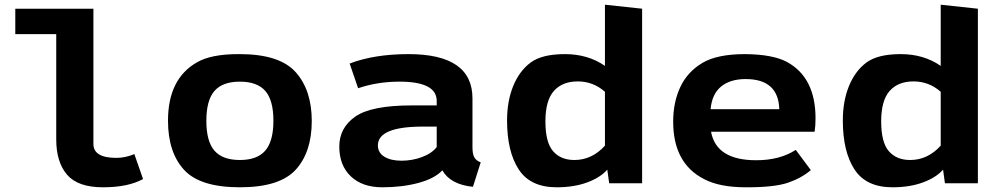

<svg xmlns="http://www.w3.org/2000/svg" viewBox="-20 -779 4254 816"><path d="M45 -634V-742H377V-167Q377 -108 475 -108Q512 -108 551 -124L588 -18Q524 17 417.5 17Q311 17 265 -36.5Q219 -90 219 -187V-634Z M694 -266Q694 -444 817 -514Q877 -549 993 -549Q996 -549 999 -549Q1168 -549 1236.5 -472.5Q1305 -396 1305 -264.5Q1305 -133 1237 -58Q1169 17 999.5 17Q830 17 762 -57.5Q694 -132 694 -266ZM891.5 -392.5Q857 -353 857 -265.5Q857 -178 891.5 -138.5Q926 -99 999.5 -99Q1073 -99 1107.5 -139Q1142 -179 1142 -266Q1142 -353 1107.5 -392.5Q1073 -432 999.5 -432Q926 -432 891.5 -392.5Z M1730 -331H1836V-350Q1836 -432 1678 -432Q1584 -432 1502 -404L1466 -509Q1571 -549 1716 -549Q1988 -549 1988 -361V-153Q1988 -124 1996 -110Q2004 -96 2023 -89L1990 15Q1894 5 1860 -55Q1827 -20 1758 -1.5Q1689 17 1604.5 17Q1520 17 1471 -29.5Q1422 -76 1422 -156Q1422 -236 1490 -283.5Q1558 -331 1730 -331ZM1586 -161Q1586 -130 1613.5 -113Q1641 -96 1686.5 -96Q1732 -96 1773.5 -111.5Q1815 -127 1836 -154V-241H1778Q1586 -241 1586 -161Z M2135 -267Q2135 -349 2161 -413Q2187 -477 2235 -513Q2283 -549 2381 -549Q2479 -549 2551 -499V-759L2709 -742V0H2569L2561 -58Q2531 -24 2475 -3.5Q2419 17 2346 17Q2234 17 2184.5 -59Q2135 -135 2135 -267ZM2421 -99Q2496 -99 2551 -160V-389Q2501 -433 2435.5 -433Q2370 -433 2334 -392.5Q2298 -352 2298 -263Q2298 -174 2330.5 -136.5Q2363 -99 2421 -99Z M3146 -549Q3264 -548 3324 -516Q3446 -450 3446 -276Q3446 -243 3442 -219H3002Q3024 -98 3194 -98Q3294 -98 3362 -142L3426 -56Q3386 -22 3329 -2.5Q3272 17 3156 17Q3153 17 3150 17Q3038 17 2972 -18Q2841 -85 2841 -262Q2841 -345 2871.5 -409.5Q2902 -474 2965 -511.5Q3028 -549 3146 -549ZM3000 -315H3292Q3288 -443 3149 -443Q3084 -443 3045 -411.5Q3006 -380 3000 -315Z M3562 -267Q3562 -349 3588 -413Q3614 -477 3662 -513Q3710 -549 3808 -549Q3906 -549 3978 -499V-759L4136 -742V0H3996L3988 -58Q3958 -24 3902 -3.5Q3846 17 3773 17Q3661 17 3611.5 -59Q3562 -135 3562 -267ZM3848 -99Q3923 -99 3978 -160V-389Q3928 -433 3862.5 -433Q3797 -433 3761 -392.5Q3725 -352 3725 -263Q3725 -174 3757.5 -136.5Q3790 -99 3848 -99Z"/></svg>

Font: Fix15 Mono
Style: Bold
Weight: 700
Designer: Carrois Corporate & Edenspiekermann AG
Foundry: Carrois Corporate GbR & Edenspiekermann AG
Version: Version 3.206